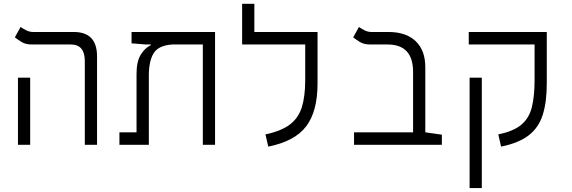

<svg xmlns="http://www.w3.org/2000/svg" viewBox="-20 -752 2970 997"><path d="M420.4 0V-435.1Q420.4 -521 347.7 -521H144.5Q113.3 -521 93 -533.4Q72.8 -545.9 57.1 -558.1L86.9 -611.8Q98.1 -604 115.5 -595Q132.8 -585.9 152.3 -585.9H363.3Q483.9 -585.9 483.9 -459.5V0ZM73.2 0V-348.6H136.7V0Z M1096.7 0H1033.2V-521H875.5Q803.7 -516.6 778.3 -476.3Q752.9 -436 752.9 -359.4V0H600.1V-64.9H689V-368.7Q689 -433.1 711.2 -468.5Q733.4 -503.9 763.2 -517.6V-521H737.8L663.1 -526.9V-585.9H1096.7Z M1564.9 -585.9H1628.9V-318.4Q1628.9 -173.8 1569.8 -95.9Q1510.7 -18.1 1373 9.3L1358.4 -54.2Q1440.4 -71.3 1485.4 -105.5Q1530.3 -139.6 1547.6 -196.3Q1564.9 -252.9 1564.9 -335.9V-521H1237.3V-732.4H1300.8V-585.9Z M2274.4 -52.7V0H1818.4V-64.9H2125V-378.4Q2125 -521 1992.7 -521H1901.4Q1870.6 -521 1849.9 -533.4Q1829.1 -545.9 1814 -558.1L1843.8 -611.8Q1855 -604 1872.3 -595Q1889.6 -585.9 1909.2 -585.9H1997.6Q2088.4 -585.9 2138.4 -538.3Q2188.5 -490.7 2188.5 -402.8V-64.9Z M2755.9 -585.9H2819.3V-318.4Q2819.3 -222.2 2798.3 -155.8Q2777.3 -89.4 2725.6 -49.3Q2673.8 -9.3 2582 9.3L2567.4 -54.2Q2647 -70.3 2687.5 -104.7Q2728 -139.2 2741.9 -196Q2755.9 -252.9 2755.9 -335.9V-521H2414.1V-585.9ZM2481.9 224.6H2418.5V-348.6H2481.9Z"/></svg>

Font: Cascadia Code NF Light
Style: Regular
Weight: 300
Monospace: yes
Designer: Aaron Bell
Foundry: Saja Typeworks
Version: Version 2404.023; ttfautohint (v1.8.4)